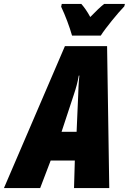

<svg xmlns="http://www.w3.org/2000/svg" viewBox="-78 -950 651 970"><path d="M286 -770H431C454 -807 518 -885 550 -918L553 -930H448C430 -916 407 -894 378 -864C363 -892 347 -914 333 -930H234L231 -916C252 -872 274 -813 286 -770ZM-58 0H125L178 -139H300L296 0H474L463 -717H250ZM233 -284 295 -472C306 -505 314 -533 320 -568H323C319 -531 318 -501 317 -469L309 -284Z"/></svg>

Font: Noto Sans ExtraCondensed Black
Style: Italic
Weight: 900
Width: 2
Italic angle: -12°
Designer: Monotype Design Team
Foundry: Monotype Imaging Inc.
Version: Version 2.013